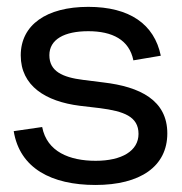

<svg xmlns="http://www.w3.org/2000/svg" viewBox="-20 -526 531 560"><path d="M258.5 13.5C389 13.5 468 -40.5 468 -137C468 -233.5 388.5 -273 282 -285.5L222.5 -293C162 -300.5 124 -318 124 -365C124 -411 167.5 -435 237.5 -435C307.5 -435 357 -410 369 -350L449 -363.5C430 -455.5 358 -506 237.5 -506C115 -506 40.5 -453 40.5 -364.5C40.5 -275.5 113 -230 212.5 -217.5L272 -210.5C340.5 -201.5 384 -186.5 384 -135.5C384 -86 335.5 -57 259 -57C183.5 -57 117 -83 103 -155.5L20 -143.5C37.5 -35 130.5 13.5 258.5 13.5Z"/></svg>

Font: MCL Standard
Style: Regular
Weight: 400
Designer: Květoslav Bartoš
Foundry: Florian Karsten
Version: Version 1.001;Glyphs 3.2.3 (3260)